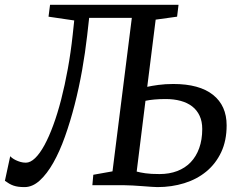

<svg xmlns="http://www.w3.org/2000/svg" viewBox="-48 -763 983 791"><path d="M-5.9 -119.6Q-3.9 -116.7 2.2 -112.1Q8.3 -107.4 16.8 -103.3Q25.4 -99.1 36.1 -95.9Q46.9 -92.8 58.6 -92.8Q77.1 -92.8 96.7 -111.6Q116.2 -130.4 135 -164.8Q153.8 -199.2 171.4 -247.1Q189 -294.9 204.1 -353.5Q219.2 -412.1 231.4 -479.5Q243.7 -546.9 251.5 -619.6L257.8 -678.7L151.9 -694.3L158.2 -743.2H687.5L681.6 -694.3L593.3 -682.1L558.6 -405.3Q575.7 -409.2 604.2 -413.1Q632.8 -417 666 -417Q773.4 -417 829.6 -372.3Q885.7 -327.6 885.7 -246.6Q885.7 -183.6 863.3 -136Q840.8 -88.4 802 -56.4Q763.2 -24.4 711.2 -8.3Q659.2 7.8 600.6 7.8Q592.3 7.8 575.4 6.6Q558.6 5.4 538.8 3.9Q519 2.4 498.5 1.2Q478 0 462.4 0H332.5L336.4 -43L415.5 -57.1L495.1 -689.5H319.3L311 -615.7Q303.2 -546.9 290.3 -473.9Q277.3 -400.9 259.5 -331.5Q241.7 -262.2 219.7 -200.4Q197.8 -138.7 171.6 -92.5Q145.5 -46.4 115.7 -19.3Q85.9 7.8 53.2 7.8Q38.6 7.8 27.8 6.3Q17.1 4.9 7.8 1.7Q-1.5 -1.5 -9.8 -6.3Q-18.1 -11.2 -27.8 -18.1ZM515.1 -56.2Q529.8 -52.2 551.5 -49.1Q573.2 -45.9 609.4 -45.9Q649.4 -45.9 682.1 -58.3Q714.8 -70.8 737.5 -94.5Q760.3 -118.2 772.7 -152.8Q785.2 -187.5 785.2 -231.4Q785.2 -262.7 774.4 -285.9Q763.7 -309.1 743.9 -324.5Q724.1 -339.8 696.3 -347.4Q668.5 -355 634.8 -355Q608.9 -355 587.6 -353Q566.4 -351.1 551.3 -347.7Z"/></svg>

Font: Merriweather
Style: Italic
Weight: 400
Italic angle: -7°
Designer: Eben Sorkin ( eben@eyebytes.com )
Foundry: Eben Sorkin ( eben@eyebytes.com )
Version: Version 1.005; ttfautohint (v0.97) -l 13 -r 13 -G 200 -x 24 